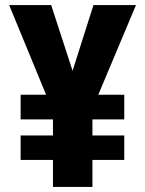

<svg xmlns="http://www.w3.org/2000/svg" viewBox="-20 -734 570 754"><path d="M188 0V-106H61V-202H188V-265H61V-362H161L16 -714H181L265 -456L347 -714H514L366 -362H468V-265H343V-202H468V-106H343V0Z"/></svg>

Font: Noto Sans Mono Condensed Black
Style: Regular
Weight: 900
Width: 3
Designer: Monotype Design Team
Foundry: Monotype Imaging Inc.
Version: Version 2.014